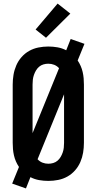

<svg xmlns="http://www.w3.org/2000/svg" viewBox="-20 -1003 540 1073"><path d="M125 50 48 23 86 -70Q76 -85 69 -101Q62 -117 58 -134.5Q54 -152 52.5 -169.5Q51 -187 51 -205V-530Q51 -558 55.5 -585Q60 -612 71 -637.5Q82 -663 100.5 -684Q119 -705 143 -718.5Q167 -732 194.5 -737.5Q222 -743 250 -743Q276 -743 301.5 -738.5Q327 -734 350 -722L375 -785L452 -758L414 -665Q424 -650 431 -634Q438 -618 442 -600.5Q446 -583 447.5 -565.5Q449 -548 449 -530V-205Q449 -177 444.5 -150Q440 -123 429 -97.5Q418 -72 399.5 -51Q381 -30 357 -16.5Q333 -3 305.5 2.5Q278 8 250 8Q224 8 198.5 3.5Q173 -1 150 -13ZM162 -259 310 -622Q298 -635 282.5 -641Q267 -647 250 -647Q236 -647 222.5 -643Q209 -639 198.5 -630Q188 -621 181 -609Q174 -597 169.5 -584Q165 -571 163.5 -557.5Q162 -544 162 -530ZM250 -88Q264 -88 277.5 -92Q291 -96 301.5 -105Q312 -114 319 -126Q326 -138 330.5 -151Q335 -164 336.5 -177.5Q338 -191 338 -205V-476L190 -113Q202 -100 217.5 -94Q233 -88 250 -88ZM237 -792 179 -838 302 -983 373 -927Z"/></svg>

Font: Iosevka SS18
Style: Bold
Weight: 700
Monospace: yes
Designer: Belleve Invis
Foundry: Belleve Invis
Version: Version 25.1.1; ttfautohint (v1.8.4)